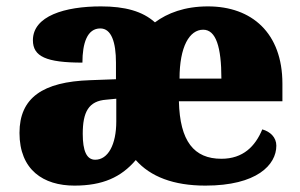

<svg xmlns="http://www.w3.org/2000/svg" viewBox="-20 -571 940 601"><path d="M213 10C301 10 359 -16 405 -70C451 -18 523 10 623 10C784 10 845 -55 845 -115C845 -141 826 -159 801 -166C779 -113 741 -74 673 -74C587 -74 543 -129 540 -254H864V-309C864 -468 768 -551 631 -551C558 -551 504 -530 465 -501C426 -536 371 -551 296 -551C183 -551 83 -521 83 -445C83 -394 125 -375 238 -375C238 -436 253 -482 294 -482C329 -482 343 -438 343 -375V-323L262 -320C114 -315 41 -265 41 -155C41 -39 116 10 213 10ZM542 -325C542 -425 573 -478 616 -478C656 -478 673 -424 673 -325ZM278 -71C251 -71 239 -99 239 -152C239 -220 257 -255 313 -259L344 -262V-191C344 -118 318 -71 278 -71Z"/></svg>

Font: UArctic Serif Black
Style: Regular
Weight: 900
Designer: Customization by Puisto advertising & original work Monotype Design Team
Foundry: Monotype Imaging Inc.
Version: Version 2.004